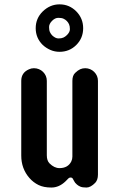

<svg xmlns="http://www.w3.org/2000/svg" viewBox="-20 -839 540 869"><path d="M406.2 -513.7Q423.3 -496.6 423.3 -473.1V-48.8Q423.3 -24.9 411.1 -11.7Q390.1 9.8 371.3 9.8Q352.5 9.8 343.3 5.6Q334 1.5 328.1 -3.9Q318.8 -11.7 315.2 -19.8Q311.5 -27.8 308.6 -31.7Q305.7 -35.6 299.6 -35.6Q293.5 -35.6 289.6 -31.5Q285.6 -27.3 276.9 -18.6Q247.6 9.8 212.6 9.8Q177.7 9.8 154.3 -1.7Q130.9 -13.2 113.3 -33.2Q76.2 -75.7 76.2 -134.8V-473.1Q76.2 -510.3 111.3 -525.4Q121.6 -530.3 133.5 -530.3Q145.5 -530.3 156.2 -525.9Q167 -521.5 174.8 -513.7Q191.9 -496.6 191.9 -473.1V-136.2Q191.9 -111.8 204.1 -99.6Q225.6 -78.1 249 -78.1Q287.6 -78.1 302.7 -108.4Q307.6 -118.2 307.6 -130.4V-473.1Q307.6 -497.1 320.1 -509Q332.5 -521 343 -525.6Q353.5 -530.3 365.5 -530.3Q377.4 -530.3 387.9 -525.9Q398.4 -521.5 406.2 -513.7ZM249.5 -604.5Q227.5 -604.5 208 -613Q188.5 -621.6 173.3 -635.7Q141.6 -667 141.6 -711.4Q141.6 -755.9 173.3 -787.1Q206.5 -819.3 249.5 -819.3Q293.9 -819.3 325.7 -787.1Q356.4 -755.4 356.4 -711.4Q356.4 -666.5 325.4 -635.5Q294.4 -604.5 249.5 -604.5ZM216.3 -678.7Q231 -665 244.6 -665Q258.3 -665 266.8 -668.9Q275.4 -672.9 281.7 -679.2Q296.4 -692.9 296.4 -706.8Q296.4 -720.7 292.5 -729.2Q288.6 -737.8 282.2 -744.1Q275.9 -750.5 267.3 -754.4Q258.8 -758.3 243.9 -758.3Q229 -758.3 215.6 -744.6Q202.1 -731 202.1 -716.6Q202.1 -702.1 206.1 -693.6Q210 -685.1 216.3 -678.7Z"/></svg>

Font: Supermercado
Style: Regular
Weight: 400
Designer: James Grieshaber
Foundry: James Grieshaber
Version: Version 1.002